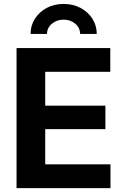

<svg xmlns="http://www.w3.org/2000/svg" viewBox="-20 -977 647 997"><path d="M65.9 0V-727.5H552.7V-604H214.8V-428.2H527.3V-306.6H214.8V-123.5H553.7V0ZM310.5 -956.5Q359.4 -956.5 398.4 -935.8Q437.5 -915 460 -879.6Q482.4 -844.2 482.4 -800.8H396Q396 -832.5 370.8 -853.8Q345.7 -875 310.5 -875Q274.9 -875 249.5 -853.8Q224.1 -832.5 224.1 -800.8H138.7Q138.7 -844.2 161.1 -879.6Q183.6 -915 222.4 -935.8Q261.2 -956.5 310.5 -956.5Z"/></svg>

Font: Inter-Bold
Style: Bold
Weight: 700
Designer: Rasmus Andersson
Foundry: rsms
Version: Version 4.000;git-a52131595